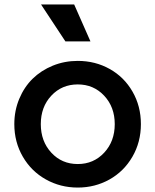

<svg xmlns="http://www.w3.org/2000/svg" viewBox="-20 -825 693 857"><path d="M272 -640.1 163.1 -805.2H311L383.8 -640.1ZM327.1 12.2Q249.5 12.2 184.6 -24.2Q119.6 -60.5 81.8 -125.7Q43.9 -190.9 43.9 -271Q43.9 -331.1 65.9 -383.8Q87.9 -436.5 125.7 -473.6Q163.6 -510.7 215.8 -532Q268.1 -553.2 327.1 -553.2Q405.3 -553.2 469.7 -517.1Q534.2 -481 571.5 -416Q608.9 -351.1 608.9 -271Q608.9 -190.4 570.8 -125Q532.7 -59.6 468.3 -23.7Q403.8 12.2 327.1 12.2ZM327.1 -92.8Q397.9 -92.8 445.1 -143.6Q492.2 -194.3 492.2 -271Q492.2 -347.2 445.1 -397.7Q397.9 -448.2 327.1 -448.2Q255.9 -448.2 209 -397.9Q162.1 -347.7 162.1 -271Q162.1 -194.3 209 -143.6Q255.9 -92.8 327.1 -92.8Z"/></svg>

Font: Plus Jakarta Sans SemiBold
Style: Regular
Weight: 600
Designer: Gumpita Rahayu
Foundry: Tokotype
Version: Version 2.006